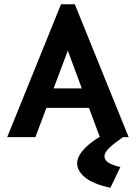

<svg xmlns="http://www.w3.org/2000/svg" viewBox="-20 -647 640 906"><path d="M451 0 400 -138H199L147 0H14L268 -627H333L587 0ZM300 -408 233 -230H366ZM548 141 501 239Q418 221 381 190Q344 159 344 124Q344 87 387 46Q430 5 507 -31L561 0Q521 27 497 49.5Q473 72 473 91Q473 109 492.5 121Q512 133 548 141Z"/></svg>

Font: Inconsolata Expanded ExtraBold
Style: Regular
Weight: 800
Width: 7
Monospace: yes
Designer: Raph Levien, Cyreal, Brenton Simpson
Foundry: Raph Levien, Cyreal, Google
Version: Version 3.001; ttfautohint (v1.8.2.53-6de2)